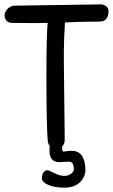

<svg xmlns="http://www.w3.org/2000/svg" viewBox="-20 -675 518 881"><path d="M44 -649 449 -655Q478 -646 478 -626Q478 -576 437 -576Q362 -576 278 -572Q273 -486 273 -442.5Q273 -399 273 -387L277 -36Q277 -12 265 -3Q265 14 267 18Q269 22 280.5 19.5Q292 17 310 17Q358 17 369 74Q372 90 372 103Q372 136 347 161Q322 186 275.5 186Q229 186 200.5 173Q172 160 172 143Q172 126 180 116Q188 106 196 106Q204 106 229 119Q254 132 274 132Q294 132 306.5 122Q319 112 319 102Q319 73 304 68Q300 67 288 67Q276 67 252 69Q207 69 207 16Q207 1 208 -6Q201 -13 199 -29Q193 -106 193 -316.5Q193 -527 199 -570Q178 -569 137 -569Q96 -569 35 -570Q19 -570 10 -580Q1 -590 1 -604.5Q1 -619 13.5 -633Q26 -647 44 -649Z"/></svg>

Font: Patrick Hand
Style: Regular
Weight: 400
Designer: Patrick Wagesreiter
Foundry: Patrick Wagesreiter
Version: Version 1.003;PS 001.003;hotconv 1.0.70;makeotf.lib2.5.58329